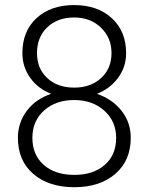

<svg xmlns="http://www.w3.org/2000/svg" viewBox="-20 -741 594 770"><path d="M485.8 -527.8Q485.8 -472.7 453.6 -429Q421.4 -385.3 368.7 -364.7Q430.2 -343.8 467.3 -296.9Q504.4 -250 504.4 -188.5Q504.4 -97.2 442.4 -43.7Q380.4 9.8 278.3 9.8Q175.3 9.8 113.5 -43.5Q51.8 -96.7 51.8 -188.5Q51.8 -249 87.4 -296.4Q123 -343.8 185.1 -364.7Q132.3 -385.3 101.1 -429Q69.8 -472.7 69.8 -527.8Q69.8 -616.2 126.7 -668.5Q183.6 -720.7 277.3 -720.7Q371.1 -720.7 428.5 -668Q485.8 -615.2 485.8 -527.8ZM445.8 -188Q445.8 -254.4 398.4 -297.1Q351.1 -339.8 277.3 -339.8Q203.6 -339.8 156.7 -297.9Q109.9 -255.9 109.9 -188Q109.9 -120.1 155.3 -79.8Q200.7 -39.6 278.3 -39.6Q354 -39.6 399.9 -79.6Q445.8 -119.6 445.8 -188ZM427.2 -528.3Q427.2 -589.4 385 -630.1Q342.8 -670.9 277.3 -670.9Q210.9 -670.9 169.7 -631.6Q128.4 -592.3 128.4 -528.3Q128.4 -465.8 169.7 -427.7Q210.9 -389.6 277.8 -389.6Q343.8 -389.6 385.5 -428Q427.2 -466.3 427.2 -528.3Z"/></svg>

Font: Vazir Thin
Style: Thin
Weight: 100
Designer: Saber Rastikerdar
Foundry: Saber Rastikerdar
Version: Version 30.0.0